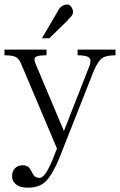

<svg xmlns="http://www.w3.org/2000/svg" viewBox="-20 -700 540 861"><path d="M0 -477.5V-452.1Q35.2 -452.1 50.8 -444.3Q61.5 -438.5 71.3 -421.9L235.4 -34.2L216.8 13.7Q200.2 53.7 186.5 74.2Q170.9 97.7 157.2 97.7Q142.6 97.7 133.8 88.9Q128.9 84 122.1 70.3Q114.3 55.7 108.4 49.8Q97.7 41 82 41Q59.6 41 45.9 55.7Q34.2 69.3 34.2 90.8Q34.2 111.3 49.8 125Q68.4 141.6 104.5 141.6Q152.3 141.6 179.7 118.2Q214.8 87.9 250 -1L400.4 -381.8Q418.9 -425.8 439.5 -440.4Q458 -452.1 498 -452.1V-477.5H328.1V-452.1Q367.2 -452.1 379.9 -441.4Q390.6 -430.7 381.8 -406.2L266.6 -112.3L138.7 -416Q129.9 -437.5 139.6 -444.3Q149.4 -452.1 188.5 -452.1V-477.5ZM168 -528.3H201.2L283.2 -608.4V-609.4Q301.8 -627 305.7 -636.7Q311.5 -651.4 299.8 -668.9Q289.1 -684.6 268.6 -677.7Q248 -670.9 237.3 -646.5Z"/></svg>

Font: BatangChe
Style: Regular
Weight: 400
Monospace: yes
Version: Version 2.21